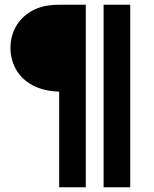

<svg xmlns="http://www.w3.org/2000/svg" viewBox="-20 -788 649 808"><path d="M229 0V-411L239 -402Q165 -403 117.5 -429Q70 -455 47 -496.5Q24 -538 24 -587Q24 -635 46.5 -675.5Q69 -716 113 -741.5Q157 -767 223 -768H341V0ZM416 0V-768H528V0Z"/></svg>

Font: Yaldevi SemiBold
Style: Regular
Weight: 600
Designer: Sol Matas, Rajitha Manaperi, Kosala Senevirathne
Foundry: Mooniak
Version: Version 1.100